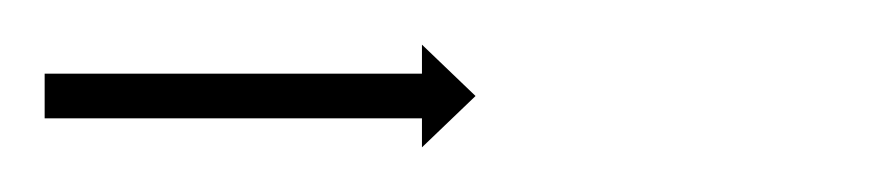

<svg xmlns="http://www.w3.org/2000/svg" viewBox="-20 -78 395 86"><path d="M2 -45Q3 -45 4.5 -45Q6 -45 7 -45Q9 -45 11.5 -45Q14 -45 16 -45Q18 -45 21 -45Q24 -45 26 -45Q30 -45 33 -45Q36 -45 39 -45Q43 -45 46.5 -45Q50 -45 54 -45Q57 -45 61 -45Q65 -45 69 -45Q73 -45 77 -45Q81 -45 85 -45Q89 -45 93 -45Q97 -45 101 -45Q104 -45 108 -45Q112 -45 116 -45Q119 -45 123 -45Q127 -45 130 -45Q133 -45 136.5 -45Q140 -45 143 -45Q146 -45 148.5 -45Q151 -45 154 -45Q156 -45 158 -45Q160 -45 162 -45Q164 -45 165 -45Q166 -45 168 -45Q168 -45 168.5 -45Q169 -45 169 -45V-58L193 -35L169 -12V-25Q169 -25 168.5 -25Q168 -25 168 -25Q166 -25 165 -25Q164 -25 162 -25Q160 -25 158 -25Q156 -25 154 -25Q151 -25 148.5 -25Q146 -25 143 -25Q140 -25 136.5 -25Q133 -25 130 -25Q127 -25 123 -25Q119 -25 116 -25Q112 -25 108 -25Q104 -25 101 -25Q97 -25 93 -25Q89 -25 85 -25Q81 -25 77 -25Q73 -25 69 -25Q65 -25 61 -25Q57 -25 54 -25Q50 -25 46.5 -25Q43 -25 39 -25Q36 -25 33 -25Q30 -25 26 -25Q24 -25 21 -25Q18 -25 16 -25Q14 -25 11.5 -25Q9 -25 7 -25Q6 -25 4.5 -25Q3 -25 2 -25Q1 -25 0.5 -25Q0 -25 0 -25V-45Q0 -45 0.5 -45Q1 -45 2 -45Z"/></svg>

Font: FRB American Cursive Just Arrows Black
Style: Bold Italic
Weight: 900
Italic angle: -25°
Version: Version 2.0;Modular Font Editor K font №1